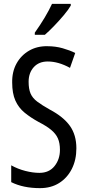

<svg xmlns="http://www.w3.org/2000/svg" viewBox="-20 -963 453 993"><path d="M375 -196Q375 -136 351.5 -89.5Q328 -43 286 -16.5Q244 10 187 10Q100 10 38 -21V-108Q72 -89 111 -79Q150 -69 184 -69Q234 -69 262 -104Q290 -139 290 -188Q290 -223 279.5 -247Q269 -271 245 -291Q221 -311 180 -332Q138 -355 107 -380.5Q76 -406 59.5 -443Q43 -480 43 -536Q42 -592 65.5 -634.5Q89 -677 130.5 -701Q172 -725 225 -724Q267 -724 304 -713.5Q341 -703 369 -689L342 -612Q282 -645 227 -645Q181 -645 154.5 -615.5Q128 -586 128 -540Q128 -503 138 -479.5Q148 -456 172.5 -437.5Q197 -419 238 -396Q308 -359 341.5 -312Q375 -265 375 -196ZM346 -934Q334 -913 310 -884.5Q286 -856 259.5 -828.5Q233 -801 212 -783H160V-794Q218 -876 249 -943H346Z"/></svg>

Font: Noto Sans Sinhala UI ExtraCondensed
Style: Regular
Weight: 400
Width: 2
Designer: Jelle Bosma - Monotype Design Team
Foundry: Monotype Imaging Inc.
Version: Version 2.006; ttfautohint (v1.8.4.7-5d5b)